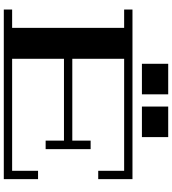

<svg xmlns="http://www.w3.org/2000/svg" viewBox="34 -962 928 1037"><g transform="rotate(90 498.5 -444.0)"><path d="M903 -510V-650H298V-370H740V-469H786V-226H740V-325H298V-45H903V-185H948V0H32V-45H131V-650H32V-695H948V-510ZM490 -746H325V-888H490ZM721 -746H556V-888H721Z"/></g></svg>

Font: Geostar Fill
Style: Regular
Weight: 400
Designer: Joe Prince
Foundry: Joe Prince
Version: Version 1.002